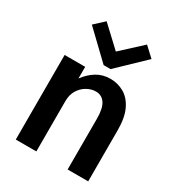

<svg xmlns="http://www.w3.org/2000/svg" viewBox="-170 -809 840 914"><g transform="rotate(30 250.0 -352.0)"><path d="M55 0V-465H168V-401Q193 -435 226 -455.5Q259 -476 302 -476Q342 -476 376.5 -456.5Q411 -437 432 -394Q453 -351 453 -281V0H340V-279Q340 -336 322 -362.5Q304 -389 272 -389Q247 -389 223 -375.5Q199 -362 183.5 -337Q168 -312 168 -277V0ZM148 -704 258 -601 370 -704 423 -655 278 -516H240L95 -655Z"/></g></svg>

Font: Inconsolata
Style: Bold
Weight: 700
Monospace: yes
Designer: Raph Levien, Cyreal, Brenton Simpson
Foundry: Raph Levien, Cyreal, Google
Version: Version 3.100; ttfautohint (v1.8.4.7-5d5b)